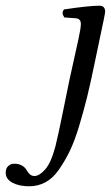

<svg xmlns="http://www.w3.org/2000/svg" viewBox="-98 -456 388 672"><path d="M251 -320 233 -234Q219 -166 207 -117Q195 -68 179 -15Q163 38 146 73Q129 108 108 138Q87 168 61 182Q35 196 4 196Q-31 196 -54.5 183.5Q-78 171 -78 148Q-78 133 -69 125Q-60 117 -49 117Q-32 117 -21 123.5Q-10 130 -5.5 138.5Q-1 147 6 153.5Q13 160 22 160Q40 160 60.5 136.5Q81 113 96 56Q106 16 121.5 -61Q137 -138 145 -176L177 -321Q185 -358 185 -372Q185 -391 167 -392L127 -395Q116 -411 126 -423Q213 -436 250 -436Q270 -436 270 -415Q270 -408 251 -320Z"/></svg>

Font: Linux Libertine O
Style: Italic
Weight: 400
Italic angle: -12°
Designer: Philipp H. Poll
Foundry: Philipp H. Poll
Version: Version 5.1.6